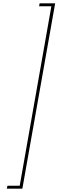

<svg xmlns="http://www.w3.org/2000/svg" viewBox="-20 -954 353 1159"><path d="M115 185H21L25 167H99L290 -916H216L219 -934H313Z"/></svg>

Font: Fz Poppins Thin
Style: Italic
Weight: 100
Italic angle: -10°
Designer: Ninad Kale (Devanagari), Jonny Pinhorn (Latin)
Foundry: Indian Type Foundry
Version: Vit hóa bi Vntype.Com & FontZin.Com